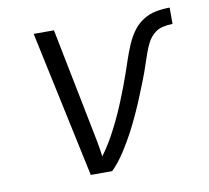

<svg xmlns="http://www.w3.org/2000/svg" viewBox="-64 -599 729 671"><g transform="rotate(-10 300.0 -264.0)"><path d="M206 0 95 -520H167L236 -173Q242 -144 247.5 -115Q253 -86 257 -57Q272 -77 285.5 -99.5Q299 -122 310.5 -144.5Q322 -167 332.5 -190Q343 -213 352.5 -236.5Q362 -260 371 -283.5Q380 -307 388 -330.5Q396 -354 404 -377.5Q412 -401 422 -424.5Q432 -448 447 -469.5Q462 -491 484 -505Q506 -519 530.5 -523.5Q555 -528 579 -528V-470Q562 -470 544 -466Q526 -462 512 -449.5Q498 -437 489.5 -420.5Q481 -404 475 -387Q469 -370 463.5 -353.5Q458 -337 452 -320Q446 -303 439 -286Q432 -269 425.5 -252.5Q419 -236 412 -219.5Q405 -203 397.5 -186.5Q390 -170 382 -153.5Q374 -137 365.5 -121Q357 -105 347.5 -89Q338 -73 328 -57.5Q318 -42 306.5 -27.5Q295 -13 282 0Z"/></g></svg>

Font: Iosevka Light Extended
Style: Italic
Weight: 300
Width: 7
Italic angle: -9°
Monospace: yes
Designer: Belleve Invis
Foundry: Belleve Invis
Version: Version 32.5.0; ttfautohint (v1.8.4)